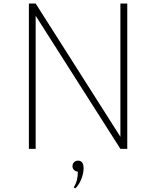

<svg xmlns="http://www.w3.org/2000/svg" viewBox="-20 -845 886 1090"><path d="M144 0H182.5V-755.5L663.5 0H702.5V-825H663.5V-68.5L182.5 -825H144ZM406 225Q425 210.5 439.8 176Q454.5 141.5 454.5 111Q454.5 67 423.5 67Q409.5 67 400.5 76Q391.5 85 391.5 98.5Q391.5 111 400.5 120Q409.5 129 422 129.5Q422 184 398.5 218Z"/></svg>

Font: Spartan ExtraLight
Style: Regular
Weight: 200
Designer: Matt Bailey, Mirko Velimirovic
Foundry: Matt Bailey
Version: Version 1.003; ttfautohint (v1.8.3)